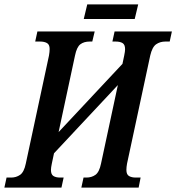

<svg xmlns="http://www.w3.org/2000/svg" viewBox="-55 -858 806 878"><path d="M-35 0 -25 -46H-4Q19 -46 37 -58.5Q55 -71 63 -110L169 -604Q172 -621 172 -634Q172 -654 160 -661Q148 -668 129 -668H106L116 -714H378L367 -668H355Q329 -668 312.5 -655.5Q296 -643 288 -604L213 -254L505 -566L513 -604Q517 -623 517 -633Q517 -654 505.5 -661Q494 -668 474 -668H459L469 -714H731L721 -668H701Q677 -668 659 -655.5Q641 -643 632 -604L526 -110Q523 -94 523 -81Q523 -60 535 -53Q547 -46 566 -46H588L579 0H317L327 -46H340Q364 -46 381.5 -58.5Q399 -71 407 -110L484 -469L192 -157L182 -110Q178 -91 178 -81Q178 -60 189.5 -53Q201 -46 220 -46H236L226 0ZM328 -771 344 -838H577L561 -771Z"/></svg>

Font: Noto Serif ExtraCondensed SemiBold
Style: Italic
Weight: 600
Width: 2
Italic angle: -12°
Designer: Monotype Design Team
Foundry: Monotype Imaging Inc.
Version: Version 2.013